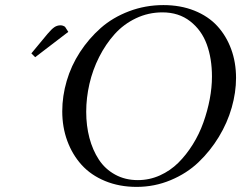

<svg xmlns="http://www.w3.org/2000/svg" viewBox="-20 -731 953 759"><path d="M104 -520 168 -597.2Q183.6 -615.7 194.6 -623.3Q205.6 -630.9 219.2 -630.9Q224.6 -630.9 229.2 -629.2Q233.9 -627.4 235.8 -626L237.8 -624L250 -605L119.1 -504.9ZM226.1 -291Q226.1 -351.1 243.7 -411.1Q261.2 -471.2 296.1 -524.9Q331.1 -578.6 378.4 -620.4Q425.8 -662.1 490.2 -686.5Q554.7 -710.9 626 -710.9Q693.4 -710.9 748.3 -689Q803.2 -667 838.9 -628.2Q874.5 -589.4 893.8 -536.9Q913.1 -484.4 913.1 -422.9Q913.1 -365.7 896 -305.7Q878.9 -245.6 845 -189.7Q811 -133.8 764.6 -89.6Q718.3 -45.4 654.5 -18.8Q590.8 7.8 520 7.8Q451.7 7.8 395.5 -15.4Q339.4 -38.6 302.7 -79.1Q266.1 -119.6 246.1 -173.8Q226.1 -228 226.1 -291ZM320.8 -289.1Q320.8 -233.9 333.5 -185.8Q346.2 -137.7 370.8 -100.1Q395.5 -62.5 435.1 -40.8Q474.6 -19 524.9 -19Q570.8 -19 612.1 -37.6Q653.3 -56.2 684.8 -87.4Q716.3 -118.7 741.9 -159.7Q767.6 -200.7 783.9 -246.6Q800.3 -292.5 809.1 -338.9Q817.9 -385.3 817.9 -428.2Q817.9 -499.5 797.4 -555.7Q776.9 -611.8 731.7 -647Q686.5 -682.1 622.1 -682.1Q566.4 -682.1 517.3 -658.7Q468.3 -635.3 432.9 -595.7Q397.5 -556.2 371.8 -505.4Q346.2 -454.6 333.5 -399.2Q320.8 -343.8 320.8 -289.1Z"/></svg>

Font: Dehuti
Style: Bold-Italic
Weight: 700
Version: Version 1.2